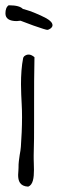

<svg xmlns="http://www.w3.org/2000/svg" viewBox="-34 -696 216 717"><path d="M90.8 -600.6C122.1 -589.4 139.6 -584.5 142.1 -584.5C148.9 -584.5 162.1 -592.3 162.1 -601.6C162.1 -610.4 154.3 -619.1 138.7 -627.9C125 -634.8 111.8 -641.6 97.7 -647L77.6 -654.8L59.1 -660.6C54.7 -662.1 50.8 -663.6 52.7 -661.6L53.2 -660.6C44.9 -671.4 26.9 -676.3 -1.5 -676.3C-9.8 -670.9 -13.7 -660.6 -13.7 -646C-13.7 -627 0.5 -617.2 28.8 -617.2C31.7 -617.2 36.1 -617.7 42.5 -618.7C48.8 -616.2 64.9 -609.9 90.8 -600.6ZM52.7 -480.5C46.4 -449.7 44.4 -414.6 44.4 -381.3C44.4 -355 45.9 -330.1 46.9 -309.1C47.9 -292.5 48.3 -275.4 48.3 -258.8C48.3 -221.2 46.4 -183.6 43.9 -147.5C43.5 -139.2 41.5 -128.4 39.6 -117.7C37.6 -102.5 34.7 -87.4 35.2 -69.8C35.2 -67.4 35.2 -63.5 34.7 -59.1C34.2 -54.7 33.7 -48.8 33.7 -43C33.7 -21 39.6 -0.5 71.3 1C89.4 -5.9 92.8 -31.7 92.8 -61.5C92.8 -69.8 92.3 -78.6 92.3 -86.4C91.8 -92.8 91.8 -109.4 91.8 -115.7C93.3 -157.2 93.3 -199.7 93.3 -241.7V-304.7C93.3 -363.8 93.3 -426.3 94.7 -482.4C81.1 -494.1 68.4 -495.6 56.2 -485.8Z"/></svg>

Font: Amatic Mod Bold ONEptTWO
Style: Bold
Weight: 700
Designer: David Occhino Design
Foundry: David Occhino Design
Version: Version 1.2